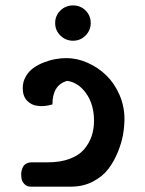

<svg xmlns="http://www.w3.org/2000/svg" viewBox="-20 -697 543 717"><path d="M252.9 -544.9Q225.1 -544.9 205.6 -564.2Q186 -583.5 186 -610.8Q186 -638.7 205.6 -657.7Q225.1 -676.8 252.9 -676.8Q280.3 -676.8 299.6 -657.7Q318.8 -638.7 318.8 -610.8Q318.8 -584 299.6 -564.5Q280.3 -544.9 252.9 -544.9ZM228 -480Q268.1 -480 307.1 -462.6Q346.2 -445.3 376.7 -415.8Q407.2 -386.2 426 -343.3Q444.8 -300.3 444.8 -252.9Q444.8 -226.1 439.7 -195.6Q434.6 -165 420.2 -129.4Q405.8 -93.8 384.3 -65.7Q362.8 -37.6 326.7 -18.8Q290.5 0 245.1 0H95.2Q81.1 0 72.3 -8.5Q63.5 -17.1 61.3 -26.1Q59.1 -35.2 59.1 -44.9Q59.1 -52.2 60.5 -59.1Q62 -65.9 65.9 -73.7Q69.8 -81.5 78.4 -86.2Q86.9 -90.8 99.1 -90.8H158.2Q204.6 -90.8 239.3 -103.5Q273.9 -116.2 293.2 -138.4Q312.5 -160.6 321.8 -187.5Q331.1 -214.4 331.1 -246.1Q331.1 -306.6 302 -347.9Q272.9 -389.2 231 -395Q175.8 -379.9 175.8 -307.1Q144.5 -297.9 120.1 -301.8Q97.2 -304.2 81.1 -321Q64.9 -337.9 64.9 -368.2Q64.9 -391.6 76.2 -411.1Q87.4 -430.7 104.7 -443.1Q122.1 -455.6 144.3 -464.1Q166.5 -472.7 187.5 -476.3Q208.5 -480 228 -480ZM244.1 -397 252 -397.9Q247.1 -397.9 244.1 -397Z"/></svg>

Font: El Messiri SemiBold
Style: Regular
Weight: 600
Designer: Mohamed Gaber
Foundry: Kief Type Foundry
Version: Version 2.007;PS 002.007;hotconv 1.0.88;makeotf.lib2.5.64775